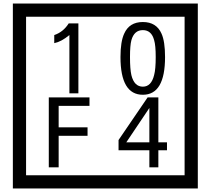

<svg xmlns="http://www.w3.org/2000/svg" viewBox="-20 -980 1195 1090"><path d="M1103 90H53V-960H1103ZM1028 15V-885H128V15ZM425 -450H374V-781Q328 -743 288 -735V-781Q339 -798 370 -847H425ZM917 -656Q917 -442 791 -442Q664 -442 664 -656Q664 -744 685 -789Q714 -855 791 -855Q868 -855 897 -789Q917 -745 917 -656ZM864 -656Q864 -723 855 -752Q840 -809 791 -809Q742 -809 726 -752Q718 -723 718 -656Q718 -587 726 -553Q742 -488 791 -488Q839 -488 855 -554Q864 -587 864 -656ZM488 -379H313V-257H477V-209H313V-30H257V-427H488ZM928 -127H879V-30H828V-127H653V-185L818 -427H879V-172H928ZM828 -172V-367L697 -172Z"/></svg>

Font: Unicode BMP Fallback SIL
Style: Regular
Weight: 400
Foundry: NRSI, SIL International
Version: Version 5.1 Based on Unicode 5.1